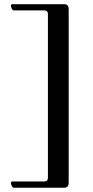

<svg xmlns="http://www.w3.org/2000/svg" viewBox="-20 -713 436 902"><path d="M31.2 146Q31.2 143.1 33.4 141.4Q35.6 139.6 37.1 139.6H187.5Q205.1 139.6 205.1 122.1V-646.5Q205.1 -664.1 187.5 -664.1H44.9Q39.6 -664.1 35.4 -672.1Q31.2 -680.2 31.2 -687Q31.2 -689.9 33.4 -691.7Q35.6 -693.4 37.1 -693.4H281.2Q302.7 -693.4 302.7 -669.9V145.5Q302.7 168.9 281.2 168.9H44.9Q39.6 168.9 35.4 160.9Q31.2 152.8 31.2 146Z"/></svg>

Font: Monomachus
Style: Medium
Weight: 500
Designer: Alexey Kryukov
Version: Version 1.0